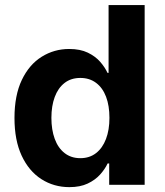

<svg xmlns="http://www.w3.org/2000/svg" viewBox="-20 -748 666 777"><path d="M260.7 9.3Q197.8 9.3 147.2 -23.2Q96.7 -55.7 67.6 -118.2Q38.6 -180.7 38.6 -270.5Q38.6 -362.3 68.4 -424.6Q98.1 -486.8 148.7 -518.3Q199.2 -549.8 259.8 -549.8Q304.7 -549.8 335.4 -534.9Q366.2 -520 385.5 -497.8Q404.8 -475.6 415 -453.1H419.4V-727.5H565.4V0H421.9V-86.4H415.5Q404.8 -63.5 385 -41.5Q365.2 -19.5 334.7 -5.1Q304.2 9.3 260.7 9.3ZM305.2 -107.9Q342.3 -107.9 368.7 -128.4Q395 -148.9 408.9 -185.5Q422.9 -222.2 422.9 -271Q422.9 -320.3 409.2 -356.4Q395.5 -392.6 368.9 -412.6Q342.3 -432.6 305.2 -432.6Q267.1 -432.6 241 -412.1Q214.8 -391.6 201.4 -355.2Q188 -318.8 188 -271Q188 -223.1 201.4 -186.3Q214.8 -149.4 241.2 -128.7Q267.6 -107.9 305.2 -107.9Z"/></svg>

Font: Inter 16pt
Style: Bold
Weight: 700
Version: Version 4.001;git-66647c0bb